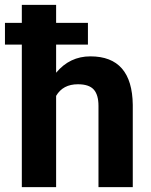

<svg xmlns="http://www.w3.org/2000/svg" viewBox="-39 -770 623 790"><path d="M322.8 -586.4H191.9V-470.7Q248 -538.1 333 -538.1Q504.9 -538.1 507.3 -338.4V0H366.2V-334.5Q366.2 -379.9 346.7 -401.6Q327.1 -423.3 281.7 -423.3Q219.7 -423.3 191.9 -375.5V0H50.8V-586.4H-18.6V-675.8H50.8V-750H191.9V-675.8H322.8Z"/></svg>

Font: Robotiche
Style: Bold
Weight: 700
Designer: Google
Version: Version 2.001150; 2014